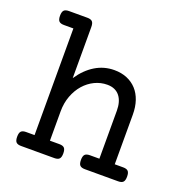

<svg xmlns="http://www.w3.org/2000/svg" viewBox="-117 -750 834 859"><g transform="rotate(20 300.0 -320.5)"><path d="M113.3 -574.2H68.4Q51.8 -574.2 44.7 -581.5Q37.6 -588.9 37.6 -607.4Q37.6 -626 44.7 -633.3Q51.8 -640.6 68.4 -640.6H155.8Q172.4 -640.6 179.4 -633.3Q186.5 -626 186.5 -607.4V-364.3Q218.3 -411.6 259.8 -436.8Q301.3 -461.9 350.1 -461.9Q383.8 -461.9 410.6 -450.7Q437.5 -439.5 456.3 -418.9Q475.1 -398.4 485.1 -368.9Q495.1 -339.4 495.1 -302.7V-66.4H535.2Q551.8 -66.4 558.8 -59.1Q565.9 -51.8 565.9 -33.2Q565.9 -14.6 558.8 -7.3Q551.8 0 535.2 0H377Q360.4 0 353.3 -7.3Q346.2 -14.6 346.2 -33.2Q346.2 -51.8 353.3 -59.1Q360.4 -66.4 377 -66.4H421.9V-295.4Q421.9 -316.4 417 -333.7Q412.1 -351.1 402.3 -363.5Q392.6 -376 377.7 -382.8Q362.8 -389.6 342.8 -389.6Q311.5 -389.6 283.2 -376Q254.9 -362.3 233.4 -337.9Q211.9 -313.5 199.2 -279.8Q186.5 -246.1 186.5 -206.1V-66.4H231.4Q248 -66.4 255.1 -59.1Q262.2 -51.8 262.2 -33.2Q262.2 -14.6 255.1 -7.3Q248 0 231.4 0H73.2Q56.6 0 49.6 -7.3Q42.5 -14.6 42.5 -33.2Q42.5 -51.8 49.6 -59.1Q56.6 -66.4 73.2 -66.4H113.3Z"/></g></svg>

Font: Courier Prime
Style: Regular
Weight: 400
Designer: Alan Dague-Greene
Foundry: Quote-Unquote Apps
Version: Version 1.203